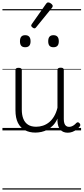

<svg xmlns="http://www.w3.org/2000/svg" viewBox="-20 -1071 686 1577"><path d="M270 18Q222 18 185 -1.5Q148 -21 127.5 -61.5Q107 -102 107 -166V-496Q107 -505 113 -509.5Q119 -514 132 -514Q146 -514 152.5 -509.5Q159 -505 159 -496V-171Q159 -127 171.5 -95.5Q184 -64 210 -47Q236 -30 277 -30Q306 -30 333 -39Q360 -48 383 -66.5Q406 -85 424 -115Q442 -145 452 -186V-496Q452 -506 458.5 -510.5Q465 -515 479 -515Q492 -515 498 -510.5Q504 -506 504 -496V-93Q504 -73 508.5 -58.5Q513 -44 523 -36.5Q533 -29 547 -29Q557 -29 567 -32.5Q577 -36 587 -43Q597 -50 607 -61Q613 -67 620 -66.5Q627 -66 633 -59Q638 -54 639.5 -47Q641 -40 636 -34Q625 -19 609 -7Q593 5 575 12Q557 19 537 19Q517 19 502 13Q487 7 476 -5Q465 -17 459 -35Q453 -53 452 -76V-97Q437 -63 415.5 -41Q394 -19 370 -6Q346 7 320.5 12.5Q295 18 270 18ZM187 -683Q165 -683 154.5 -695Q144 -707 144 -732Q144 -757 154.5 -769.5Q165 -782 187 -782Q209 -782 220 -769.5Q231 -757 231 -732Q231 -707 220 -695Q209 -683 187 -683ZM419 -683Q397 -683 386.5 -695Q376 -707 376 -732Q376 -757 386.5 -769.5Q397 -782 419 -782Q441 -782 452 -769.5Q463 -757 463 -732Q463 -707 452 -695Q441 -683 419 -683ZM263 -838Q256 -838 246 -846Q236 -854 236 -861Q236 -863 237.5 -866Q239 -869 241 -873L360 -1042Q364 -1047 367.5 -1049Q371 -1051 377 -1051Q383 -1051 391.5 -1046.5Q400 -1042 406.5 -1035Q413 -1028 413 -1022Q413 -1017 411.5 -1014.5Q410 -1012 407 -1007L276 -846Q270 -838 263 -838ZM0 476H646V486H0ZM0 -20H646V0H0ZM0 -505H646V-500H0ZM0 -996H646V-986H0Z"/></svg>

Font: Playwrite PL Guides
Style: Regular
Weight: 400
Designer: Veronika Burian, José Scaglione
Foundry: TypeTogether
Version: Version 1.003